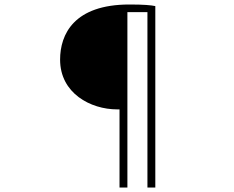

<svg xmlns="http://www.w3.org/2000/svg" viewBox="-20 -775 1040 853"><path d="M511 58H546V-721H635V58H670V-748C650 -752 620 -755 555 -755C309 -755 247 -623 247 -510C247 -361 382 -289 501 -289H511Z"/></svg>

Font: Noto Sans CJK Thin
Style: Regular
Weight: 100
Designer: Ryoko NISHIZUKA (kana & ideographs); Paul D. Hunt (Latin, Greek & Cyrillic); Wenlong ZHANG (bopomofo); Sandoll Communica
Foundry: Adobe Systems Incorporated
Version: Version 1.000;PS 1;hotconv 1.0.78;makeotf.lib2.5.61930